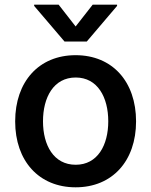

<svg xmlns="http://www.w3.org/2000/svg" viewBox="-20 -788 645 819"><path d="M302.6 11C459.2 11 560.4 -101.6 560.4 -270.2C560.4 -440 459.2 -552.6 302.6 -552.6C146 -552.6 44.7 -440 44.7 -270.2C44.7 -101.6 146 11 302.6 11ZM125.7 -762.8 255.3 -610.8H350.1L479.4 -762.8V-768.1H375.4L302.6 -675.1L230.1 -768.1H125.7ZM163.4 -270.6C163.4 -372.9 208.8 -457.4 302.9 -457.4C396.3 -457.4 441.8 -372.9 441.8 -270.6C441.8 -168.7 396.3 -85.2 302.9 -85.2C208.8 -85.2 163.4 -168.7 163.4 -270.6Z"/></svg>

Font: Magic Ui Pro Semi Bold
Style: Regular
Weight: 600
Designer: Stefan Endress, Andreas Faust
Version: Version 1.000;FEAKit 1.0